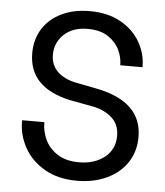

<svg xmlns="http://www.w3.org/2000/svg" viewBox="-52 -761 703 816"><g transform="rotate(5 299.5 -353.5)"><path d="M147 -228V-223Q147 -188 163.5 -153Q180 -118 216 -94.5Q252 -71 308 -71Q374 -71 417 -105Q460 -139 460 -197Q460 -245 428.5 -273.5Q397 -302 348 -312L246 -331Q70 -370 70 -516Q70 -576 99 -621Q128 -666 179.5 -690.5Q231 -715 299 -715Q376 -715 431 -684Q486 -653 514 -603.5Q542 -554 542 -501V-497H447V-500Q447 -530 432.5 -561.5Q418 -593 384.5 -616Q351 -639 296 -639Q233 -639 195.5 -604Q158 -569 158 -517Q158 -473 187 -445Q216 -417 266 -407L358 -389Q551 -350 551 -200Q551 -139 520.5 -92Q490 -45 434 -18.5Q378 8 306 8Q225 8 167.5 -25.5Q110 -59 81 -112Q52 -165 52 -223V-228Z"/></g></svg>

Font: Lopes Sans
Style: Regular
Weight: 400
Designer: Gabriel Lam, Diego Maldonado
Foundry: TypeRant, Foresti Design
Version: Version 4.000